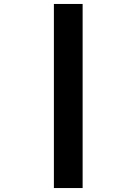

<svg xmlns="http://www.w3.org/2000/svg" viewBox="-20 -759 690 969"><path d="M252 190V-739H397V190Z"/></svg>

Font: Azeret Mono SemiBold
Style: Regular
Weight: 600
Designer: Martin Vácha
Foundry: Displaay
Version: Version 1.002